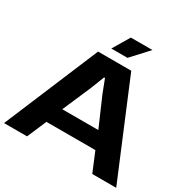

<svg xmlns="http://www.w3.org/2000/svg" viewBox="-205 -1102 1265 1285"><g transform="rotate(30 427.5 -460.0)"><path d="M366.2 -791 442.9 -919.9H609.9L491.2 -791ZM-5.9 0 299.8 -729H556.2L860.8 0H675.8L613.8 -148.9H235.8L171.9 0ZM285.2 -274.9H564L467.8 -496.1L428.2 -599.1H420.9L380.9 -496.1Z"/></g></svg>

Font: Hubot Sans Expanded
Style: Bold
Weight: 700
Width: 7
Designer: Deni Anggara
Foundry: GitHub
Version: Version 1.001;gftools[0.9.31]